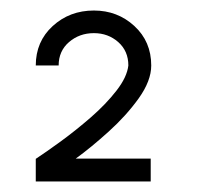

<svg xmlns="http://www.w3.org/2000/svg" viewBox="-20 -754 380 365"><path d="M48 -409V-452Q67 -464.5 95.5 -485.2Q124 -506 152.8 -531Q181.5 -556 201.5 -581.8Q221.5 -607.5 224 -629.5Q224 -657 204.8 -674Q185.5 -691 158.5 -691Q131 -691 111.2 -674Q91.5 -657 91.5 -629.5H48Q48 -675 80.2 -704.5Q112.5 -734 158.5 -734Q203.5 -734 235.5 -704.5Q267.5 -675 267.5 -629.5Q267.5 -600.5 243.8 -567.2Q220 -534 186.5 -503.8Q153 -473.5 124 -452.5H266.5V-409Z"/></svg>

Font: Urbanist ExtraLight
Style: Regular
Weight: 200
Designer: Corey Hu
Foundry: Corey Hu
Version: Version 1.330; ttfautohint (v1.8.4.7-5d5b)